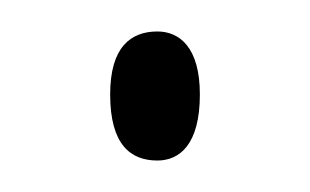

<svg xmlns="http://www.w3.org/2000/svg" viewBox="-20 -528 197 122"><path d="M80 -426C94 -426 107 -436 107 -468C107 -498 94 -508 80 -508C63 -508 50 -498 50 -468C50 -436 63 -426 80 -426Z"/></svg>

Font: Noto Serif ExtraCondensed Thin
Style: Regular
Weight: 100
Width: 2
Designer: Monotype Design Team
Foundry: Monotype Imaging Inc.
Version: Version 2.013